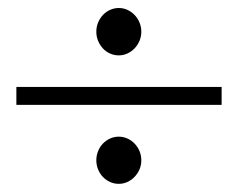

<svg xmlns="http://www.w3.org/2000/svg" viewBox="-20 -531 589 475"><path d="M273.9 -511.2Q285.2 -511.2 295.2 -506.6Q305.2 -502 313 -493.9Q320.8 -485.8 325.2 -475.1Q329.6 -464.4 329.6 -452.6Q329.6 -440.4 325 -429.7Q320.3 -418.9 312.7 -411.1Q305.2 -403.3 295.2 -398.7Q285.2 -394 273.9 -394Q262.2 -394 252 -398.7Q241.7 -403.3 234.4 -411.4Q227.1 -419.4 222.7 -429.9Q218.3 -440.4 218.3 -452.6Q218.3 -464.8 222.7 -475.3Q227.1 -485.8 234.6 -493.9Q242.2 -502 252.4 -506.6Q262.7 -511.2 273.9 -511.2ZM20.5 -315.9H528.3V-271.5H20.5ZM273.9 -192.9Q285.2 -192.9 295.4 -188.2Q305.7 -183.6 313.2 -175.5Q320.8 -167.5 325.2 -157Q329.6 -146.5 329.6 -134.3Q329.6 -122.1 325 -111.6Q320.3 -101.1 312.7 -93.3Q305.2 -85.4 295.2 -80.8Q285.2 -76.2 273.9 -76.2Q262.2 -76.2 252.2 -80.8Q242.2 -85.4 234.6 -93.3Q227.1 -101.1 222.7 -111.8Q218.3 -122.6 218.3 -134.3Q218.3 -146.5 222.7 -157.2Q227.1 -168 234.6 -175.8Q242.2 -183.6 252.2 -188.2Q262.2 -192.9 273.9 -192.9Z"/></svg>

Font: XB Kayhan
Style: Regular
Weight: 400
Designer: Behnam
Foundry: Irmug
Version: Version 7.300 2009